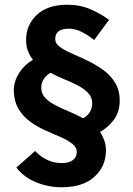

<svg xmlns="http://www.w3.org/2000/svg" viewBox="-20 -709 563 810"><path d="M240 81Q185 81 133.5 60.5Q82 40 49 -2L128 -72Q177 -21 240 -21Q272 -21 288 -34Q304 -47 304 -67Q304 -88 284.5 -103Q265 -118 235 -131Q205 -144 171 -159Q137 -174 107 -196Q77 -218 58 -250Q39 -282 38 -329Q39 -367 60.5 -401Q82 -435 119 -457Q106 -473 98 -493.5Q90 -514 90 -540Q90 -604 135.5 -646.5Q181 -689 264 -689Q319 -689 364 -669Q409 -649 440 -625L377 -540Q353 -560 325.5 -574Q298 -588 271 -588Q213 -588 213 -545Q213 -525 232.5 -511Q252 -497 283 -483.5Q314 -470 348.5 -453.5Q383 -437 414 -415Q445 -393 465 -361Q485 -329 485 -284Q485 -240 463 -207.5Q441 -175 402 -152Q413 -136 420 -116.5Q427 -97 427 -74Q427 -8 378.5 36.5Q330 81 240 81ZM154 -339Q154 -314 170.5 -296.5Q187 -279 213 -265.5Q239 -252 270 -239Q301 -226 331 -210Q369 -232 369 -273Q369 -298 353 -315.5Q337 -333 311 -347Q285 -361 254 -373.5Q223 -386 193 -402Q154 -378 154 -339Z"/></svg>

Font: Assistant
Style: Bold
Weight: 700
Designer: Hebrew By Ben Nathan, Latin by Paul Hunt
Version: Version 3.000